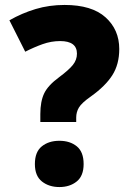

<svg xmlns="http://www.w3.org/2000/svg" viewBox="-20 -744 529 776"><path d="M143 -251V-283Q143 -334 158.5 -366.5Q174 -399 219 -432Q258 -461 274.5 -481.5Q291 -502 291 -527Q291 -578 223 -578Q187 -578 152 -565.5Q117 -553 82 -535L18 -662Q69 -691 124 -707.5Q179 -724 241 -724Q351 -724 406.5 -674Q462 -624 462 -546Q462 -484 434 -440Q406 -396 347 -354Q310 -328 299 -309.5Q288 -291 288 -269V-251ZM121 -81Q121 -130 149 -152.5Q177 -175 220 -175Q263 -175 290.5 -152.5Q318 -130 318 -81Q318 -33 290 -10.5Q262 12 220 12Q178 12 149.5 -10.5Q121 -33 121 -81Z"/></svg>

Font: Noto Sans Sinhala UI SemiCondensed Black
Style: Regular
Weight: 900
Width: 4
Designer: Jelle Bosma - Monotype Design Team
Foundry: Monotype Imaging Inc.
Version: Version 2.006; ttfautohint (v1.8.4.7-5d5b)